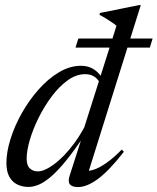

<svg xmlns="http://www.w3.org/2000/svg" viewBox="-20 -748 638 778"><path d="M392 -396.5Q382 -423 365.5 -435.2Q349 -447.5 325.5 -447.5Q289 -447.5 254.2 -422.5Q219.5 -397.5 189.5 -357.2Q159.5 -317 136.5 -270.8Q113.5 -224.5 100.8 -180.8Q88 -137 88 -105Q88 -77.5 101 -65.5Q114 -53.5 133.5 -53.5Q146.5 -53.5 163.5 -61Q180.5 -68.5 200 -83Q219.5 -97.5 240.2 -119Q261 -140.5 281.8 -168.8Q302.5 -197 321.5 -232L452 -643.5Q447.5 -647.5 442.8 -651Q438 -654.5 432.5 -658Q427 -661.5 421.2 -665.5Q415.5 -669.5 409.5 -673Q403.5 -676.5 396.8 -680.5Q390 -684.5 383 -688L385 -695.5L544.5 -727.5H550.5L335 -40L324 -56.5Q338.5 -53.5 360.8 -60.8Q383 -68 411.5 -88Q440 -108 473.5 -142L482 -133Q422 -56 377 -23Q332 10 296.5 10Q272 10 263.2 -1Q254.5 -12 262 -35.5L316 -204H325Q281.5 -138.5 247.2 -96.5Q213 -54.5 185.8 -31.5Q158.5 -8.5 136.5 0.5Q114.5 9.5 96 9.5Q69.5 9.5 49 -1Q28.5 -11.5 17.2 -33Q6 -54.5 6 -87.5Q6 -131.5 22.5 -184.5Q39 -237.5 68.5 -289.8Q98 -342 136.5 -385.5Q175 -429 219 -455.2Q263 -481.5 309 -481.5Q339.5 -481.5 362.8 -465.5Q386 -449.5 402.5 -418ZM286 -555 297.5 -592H598.5L587 -555Z"/></svg>

Font: Newsreader 48pt
Style: Italic
Weight: 400
Italic angle: -17°
Version: Version 1.003